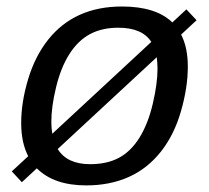

<svg xmlns="http://www.w3.org/2000/svg" viewBox="-20 -558 640 588"><path d="M244.1 9.8Q145 9.8 92.8 -42.5L46.9 0L16.1 -33.2L66.4 -79.6Q44.9 -121.1 44.9 -181.2Q44.9 -245.1 66.2 -315.7Q87.4 -386.2 127.7 -436.8Q168 -487.3 224.4 -512.7Q280.8 -538.1 353.5 -538.1Q457.5 -538.1 507.8 -489.3L550.8 -529.3L582 -496.1L534.7 -452.1Q555.2 -412.6 555.2 -354Q555.2 -290.5 534.4 -218Q513.7 -145.5 472.9 -93.8Q432.1 -42 374.5 -16.1Q316.9 9.8 244.1 9.8ZM462.4 -348.1Q462.4 -363.3 460 -382.8L156.7 -101.6Q185.5 -55.2 255.9 -55.2Q308.1 -55.2 344.7 -75Q381.3 -94.7 407.5 -137Q433.6 -179.2 448 -240.7Q462.4 -302.2 462.4 -348.1ZM137.2 -185.1Q137.2 -165.5 140.1 -148.4L443.4 -429.7Q415.5 -473.1 342.3 -473.1Q292 -473.1 255.4 -453.4Q218.8 -433.6 192.6 -392.6Q166.5 -351.6 151.9 -291.5Q137.2 -231.4 137.2 -185.1Z"/></svg>

Font: Liberation Mono
Style: Italic
Weight: 400
Italic angle: -12°
Monospace: yes
Designer: Steve Matteson
Foundry: Ascender Corporation
Version: Version 2.1.5